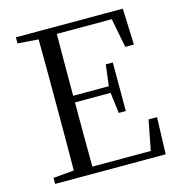

<svg xmlns="http://www.w3.org/2000/svg" viewBox="-108 -824 867 921"><g transform="rotate(-15 326.0 -364.0)"><path d="M548 -548H591L584 -728H53V-698L156 -690C157 -591 157 -491 157 -391V-337C157 -236 157 -137 156 -39L53 -30V0H602L608 -183H566L537 -34H247C246 -133 246 -235 246 -353H423L436 -250H471V-491H436L423 -386H246C246 -495 246 -596 247 -693H520Z"/></g></svg>

Font: Harano Aji Mincho CN
Style: Regular
Weight: 400
Foundry: Masamichi Hosoda
Version: HaranoAjiMinchoCN-Regular version 20230610;ttx 4.39.4